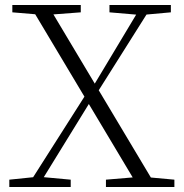

<svg xmlns="http://www.w3.org/2000/svg" viewBox="-20 -743 730 763"><path d="M17 0V-29L124 -40H142L261 -29V0ZM87 0 327 -377 352 -354H347L340 -341L130 0ZM401 0V-29L532 -40H553L673 -29V0ZM364 -371 341 -393H345L352 -403L544 -723H586ZM530 0 98 -723H170L602 0ZM29 -694V-723H301V-694L169 -684H148ZM415 -694V-723H659V-694L549 -684H532Z"/></svg>

Font: Source Han Serif JP VF
Style: Regular
Weight: 250
Designer: Ryoko NISHIZUKA 西塚涼子 (kana & ideographs); Frank Grießhammer (Latin, Greek & Cyrillic); Wenlong ZHANG 张文龙 (bopomofo); San
Foundry: Adobe
Version: Version 2.001;hotconv 1.1.0;makeotfexe 2.6.0